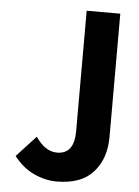

<svg xmlns="http://www.w3.org/2000/svg" viewBox="-54 -785 607 839"><g transform="rotate(5 250.0 -365.5)"><path d="M439.5 -743.2V-202.1Q439.5 -107.4 386.7 -47.9Q334 11.7 225.6 11.7Q175.8 11.7 125.5 -11.7Q75.2 -35.2 38.1 -84L123 -175.8Q164.1 -114.3 216.8 -114.3Q292 -114.3 292 -214.8V-743.2Z"/></g></svg>

Font: Gen Shin Gothic Monospace Bold
Style: Bold
Weight: 700
Designer: [Source Han Sans]
Ryoko NISHIZUKA  (kana & ideographs); Paul D. Hunt (Latin, Greek & Cyrillic); Wenlong ZHANG  (bopomofo
Version: Version 1.002.20150607